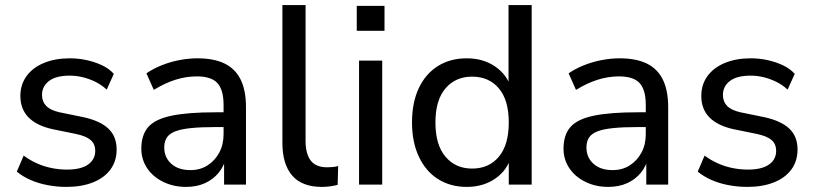

<svg xmlns="http://www.w3.org/2000/svg" viewBox="-20 -725 3197 754"><path d="M241 9Q203 9 166.5 2Q130 -5 99.5 -18.5Q69 -32 46 -51L73 -114Q97 -96 125 -83.5Q153 -71 183 -65Q213 -59 243 -59Q298 -59 326 -79Q354 -99 354 -132Q354 -160 335.5 -175.5Q317 -191 278 -199L185 -218Q123 -232 91.5 -264.5Q60 -297 60 -348Q60 -393 84.5 -426.5Q109 -460 153 -478Q197 -496 254 -496Q288 -496 320 -489Q352 -482 380 -469Q408 -456 427 -435L399 -373Q380 -391 356 -403Q332 -415 306 -421.5Q280 -428 254 -428Q200 -428 172.5 -407Q145 -386 145 -352Q145 -326 161.5 -309Q178 -292 214 -284L307 -265Q372 -251 405 -220.5Q438 -190 438 -138Q438 -92 413.5 -59Q389 -26 344.5 -8.5Q300 9 241 9Z M711 9Q661 9 620.5 -11Q580 -31 557.5 -65Q535 -99 535 -141Q535 -195 562 -226Q589 -257 653 -270.5Q717 -284 825 -284H872V-226H827Q769 -226 730 -222Q691 -218 668 -209Q645 -200 635 -184.5Q625 -169 625 -146Q625 -107 652.5 -82Q680 -57 728 -57Q766 -57 795 -75.5Q824 -94 841 -125.5Q858 -157 858 -198V-313Q858 -372 834 -398.5Q810 -425 753 -425Q711 -425 669.5 -412Q628 -399 584 -372L555 -437Q581 -455 614.5 -468.5Q648 -482 684.5 -489Q721 -496 755 -496Q820 -496 862 -475.5Q904 -455 925 -412.5Q946 -370 946 -304V0H860V-111H869Q861 -74 839 -47Q817 -20 784.5 -5.5Q752 9 711 9Z M1244 9Q1166 9 1127.5 -35.5Q1089 -80 1089 -164V-705H1180V-171Q1180 -137 1189.5 -113.5Q1199 -90 1217.5 -79Q1236 -68 1264 -68Q1275 -68 1286.5 -69Q1298 -70 1308 -73L1306 1Q1290 5 1274.5 7Q1259 9 1244 9Z M1381 -604V-702H1490V-604ZM1390 0V-487H1481V0Z M1813 9Q1749 9 1700.5 -21.5Q1652 -52 1625 -109.5Q1598 -167 1598 -244Q1598 -322 1624.5 -378.5Q1651 -435 1699.5 -465.5Q1748 -496 1813 -496Q1878 -496 1925 -463.5Q1972 -431 1988 -377H1977V-705H2068V0H1978V-113H1988Q1973 -57 1925.5 -24Q1878 9 1813 9ZM1834 -63Q1900 -63 1939 -109.5Q1978 -156 1978 -244Q1978 -332 1939 -378Q1900 -424 1834 -424Q1769 -424 1729.5 -378Q1690 -332 1690 -244Q1690 -156 1729.5 -109.5Q1769 -63 1834 -63Z M2369 9Q2319 9 2278.5 -11Q2238 -31 2215.5 -65Q2193 -99 2193 -141Q2193 -195 2220 -226Q2247 -257 2311 -270.5Q2375 -284 2483 -284H2530V-226H2485Q2427 -226 2388 -222Q2349 -218 2326 -209Q2303 -200 2293 -184.5Q2283 -169 2283 -146Q2283 -107 2310.5 -82Q2338 -57 2386 -57Q2424 -57 2453 -75.5Q2482 -94 2499 -125.5Q2516 -157 2516 -198V-313Q2516 -372 2492 -398.5Q2468 -425 2411 -425Q2369 -425 2327.5 -412Q2286 -399 2242 -372L2213 -437Q2239 -455 2272.5 -468.5Q2306 -482 2342.5 -489Q2379 -496 2413 -496Q2478 -496 2520 -475.5Q2562 -455 2583 -412.5Q2604 -370 2604 -304V0H2518V-111H2527Q2519 -74 2497 -47Q2475 -20 2442.5 -5.5Q2410 9 2369 9Z M2915 9Q2877 9 2840.5 2Q2804 -5 2773.5 -18.5Q2743 -32 2720 -51L2747 -114Q2771 -96 2799 -83.5Q2827 -71 2857 -65Q2887 -59 2917 -59Q2972 -59 3000 -79Q3028 -99 3028 -132Q3028 -160 3009.5 -175.5Q2991 -191 2952 -199L2859 -218Q2797 -232 2765.5 -264.5Q2734 -297 2734 -348Q2734 -393 2758.5 -426.5Q2783 -460 2827 -478Q2871 -496 2928 -496Q2962 -496 2994 -489Q3026 -482 3054 -469Q3082 -456 3101 -435L3073 -373Q3054 -391 3030 -403Q3006 -415 2980 -421.5Q2954 -428 2928 -428Q2874 -428 2846.5 -407Q2819 -386 2819 -352Q2819 -326 2835.5 -309Q2852 -292 2888 -284L2981 -265Q3046 -251 3079 -220.5Q3112 -190 3112 -138Q3112 -92 3087.5 -59Q3063 -26 3018.5 -8.5Q2974 9 2915 9Z"/></svg>

Font: Nunito Sans 12pt ExtraLight Medium
Style: Regular
Weight: 500
Version: Version 3.101;gftools[0.9.27]